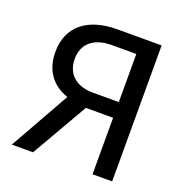

<svg xmlns="http://www.w3.org/2000/svg" viewBox="-101 -605 641 690"><g transform="rotate(20 219.0 -260.0)"><path d="M327 0H402V-520H233C118 -520 51 -464 51 -368C51 -299 85 -251 147 -230L18 -1H99L223 -216H327ZM125 -368C125 -426 165 -460 233 -460H327V-276H228C164 -276 125 -310 125 -368Z"/></g></svg>

Font: Non Bureau Light
Style: Regular
Weight: 300
Designer: Jona Saucedo
Foundry: Non Foundry
Version: Version 1.000;FEAKit 1.0